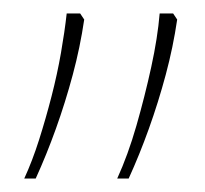

<svg xmlns="http://www.w3.org/2000/svg" viewBox="-20 -604 305 285"><path d="M154 -339Q170 -374 182.5 -417.5Q195 -461 204.5 -504.5Q214 -548 217 -584H237L243 -575Q237 -534 226 -493Q215 -452 201 -413Q187 -374 171 -339ZM16 -339Q28 -365 38 -396.5Q48 -428 56.5 -461Q65 -494 70.5 -525.5Q76 -557 79 -584H99L105 -575Q99 -534 88 -493Q77 -452 63 -413Q49 -374 33 -339Z"/></svg>

Font: Noto Sans Hebrew Thin
Style: Regular
Weight: 250
Designer: Monotype Design Team
Foundry: Monotype Imaging Inc.
Version: Version 2.003